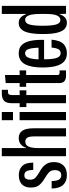

<svg xmlns="http://www.w3.org/2000/svg" viewBox="680 -1450 779 2180"><g transform="rotate(-90 1070.0 -359.5)"><path d="M172 10Q100 10 60.5 -33.5Q21 -77 20 -163H105Q105 -111 120 -82.5Q135 -54 172 -54Q201 -54 215 -74Q229 -94 229 -125Q229 -171 203 -194Q177 -217 140 -239Q94 -265 62.5 -300Q31 -335 31 -400Q31 -467 68 -501.5Q105 -536 172 -536Q236 -536 275 -498Q314 -460 314 -372H231Q230 -424 216.5 -448.5Q203 -473 171 -473Q142 -473 131 -454.5Q120 -436 120 -408Q120 -368 143.5 -346.5Q167 -325 202 -305Q227 -291 254.5 -271Q282 -251 301 -219Q320 -187 320 -136Q320 -68 282 -29Q244 10 172 10Z M387 0V-729H479V-455H483Q497 -496 525.5 -516.5Q554 -537 591 -537Q649 -537 676.5 -496Q704 -455 704 -365V0H612V-356Q612 -419 596.5 -440.5Q581 -462 552 -462Q511 -462 495 -422Q479 -382 479 -316V0Z M796 -602V-729H889V-602ZM796 0V-527H889V0Z M989 0V-451L945 -450V-527L989 -526V-620Q989 -676 1015.5 -702.5Q1042 -729 1098 -729H1141V-659H1119Q1094 -659 1087.5 -646Q1081 -633 1081 -611V-526L1135 -527V-450L1081 -451V0Z M1300 0Q1260 0 1238.5 -18.5Q1217 -37 1217 -81V-453L1175 -452V-527L1217 -526V-685L1309 -693V-526L1361 -527V-452L1309 -453V-99Q1309 -85 1314.5 -79Q1320 -73 1334 -73H1361V0Z M1556 10Q1471 10 1432.5 -59.5Q1394 -129 1394 -264Q1394 -397 1432 -467Q1470 -537 1556 -537Q1616 -537 1649.5 -502.5Q1683 -468 1696.5 -403.5Q1710 -339 1708 -249H1487Q1487 -175 1495.5 -134Q1504 -93 1519.5 -77Q1535 -61 1556 -61Q1589 -61 1602.5 -87.5Q1616 -114 1621 -164H1710Q1701 -65 1660 -27.5Q1619 10 1556 10ZM1556 -465Q1537 -465 1522 -452Q1507 -439 1498 -406Q1489 -373 1486 -312H1619Q1617 -373 1609 -406.5Q1601 -440 1587 -452.5Q1573 -465 1556 -465Z M1900 10Q1862 10 1834 -14Q1806 -38 1790 -97.5Q1774 -157 1774 -263Q1774 -408 1805 -472.5Q1836 -537 1900 -537Q1938 -537 1961.5 -515Q1985 -493 1998 -455H2002V-729H2094V0H2004L2002 -71H1998Q1986 -34 1962 -12Q1938 10 1900 10ZM1936 -64Q1967 -64 1984.5 -102.5Q2002 -141 2002 -227V-299Q2002 -464 1936 -464Q1896 -464 1882 -414.5Q1868 -365 1868 -263Q1868 -166 1881.5 -115Q1895 -64 1936 -64Z"/></g></svg>

Font: Mona Sans Condensed Medium
Style: Regular
Weight: 500
Width: 3
Designer: Deni Anggara
Foundry: GitHub
Version: Version 1.001; ttfautohint (v1.8.4.7-5d5b);gftools[0.9.31]